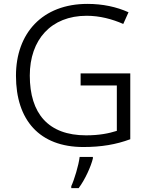

<svg xmlns="http://www.w3.org/2000/svg" viewBox="-20 -745 765 986"><path d="M394 -368V-306H580V-73C539 -60 490 -50 422 -50C228 -50 133 -162 133 -357C133 -541 242 -664 425 -664C492 -664 556 -647 613 -622L640 -682C578 -710 507 -725 429 -725C198 -725 62 -575 62 -356C62 -128 183 10 408 10C501 10 576 -3 649 -30V-368ZM457 69V61H389C384 104 361 179 346 211V221H384C417 177 447 110 457 69Z"/></svg>

Font: Noto Sans Syriac Light
Style: Regular
Weight: 300
Designer: Patrick Giasson and the Monotype Design Team
Foundry: Monotype Imaging Inc.
Version: Version 3.000